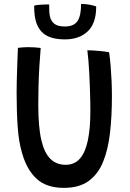

<svg xmlns="http://www.w3.org/2000/svg" viewBox="-20 -914 646 953"><path d="M297 18.5Q211 18.5 162.2 -26.2Q113.5 -71 90.5 -151Q73 -208 67.8 -284.2Q62.5 -360.5 62.5 -453Q62.5 -479.5 63.2 -510Q64 -540.5 65 -571.2Q66 -602 67 -629.5Q68 -657 69 -676.5Q81.5 -678 94.5 -679Q107.5 -680 120 -680Q137 -680 153.5 -678.8Q170 -677.5 182 -676Q178.5 -635 175.5 -586.2Q172.5 -537.5 171.2 -488Q170 -438.5 170 -395Q170 -339.5 173.8 -295.2Q177.5 -251 185.5 -217.5Q200 -155.5 229.8 -125.8Q259.5 -96 306 -96Q350 -96 377 -127.2Q404 -158.5 416.2 -217.8Q428.5 -277 428.5 -360.5Q428.5 -383 428 -413.5Q427.5 -444 426.2 -478.5Q425 -513 423.2 -547.5Q421.5 -582 419 -612.2Q416.5 -642.5 413.5 -664.5Q426.5 -664.5 442.5 -663.5Q458.5 -662.5 474.5 -661Q490.5 -659.5 503.2 -657.8Q516 -656 521.5 -654.5Q526 -625.5 529 -588.8Q532 -552 533.8 -512.5Q535.5 -473 535.5 -435Q535.5 -337 526 -254.2Q516.5 -171.5 491.5 -110.2Q466.5 -49 419.5 -15.2Q372.5 18.5 297 18.5ZM457.5 -882Q457.5 -797.5 415 -758Q372.5 -718.5 303 -718.5Q231 -718.5 195.8 -747.8Q160.5 -777 152.5 -835.5Q151 -847 150.2 -859.8Q149.5 -872.5 149.5 -886Q159.5 -889 172.8 -890Q186 -891 199.5 -891.5Q213 -892 224 -892Q224 -876.5 224.5 -861.8Q225 -847 227.5 -834Q232.5 -810 249.5 -796.2Q266.5 -782.5 302 -782.5Q346 -782.5 364.2 -808.8Q382.5 -835 382.5 -894.5Q405 -894.5 425.5 -890.5Q446 -886.5 457.5 -882Z"/></svg>

Font: Grandstander Thin
Style: Regular
Weight: 400
Version: Version 1.200